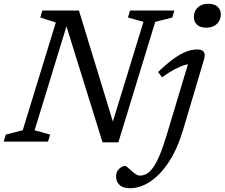

<svg xmlns="http://www.w3.org/2000/svg" viewBox="-38 -747 1186 1013"><path d="M567.5 -73 550 -81 719 -632 637 -654.5 648 -691.5H882L871 -654.5L781 -631.5L586.5 4H503L303.5 -637.5L318.5 -627L144.5 -59.5L226.5 -37L215.5 0H-18.5L-7.5 -37L82 -60L256.5 -628.5L174.5 -654.5L185.5 -691.5H378.5ZM985 -656.5Q985 -677 994 -692.8Q1003 -708.5 1020 -717.8Q1037 -727 1061 -727Q1093 -727 1110 -711.5Q1127 -696 1127 -671.5Q1127 -651 1117.8 -635.2Q1108.5 -619.5 1091.5 -610.2Q1074.5 -601 1050.5 -601Q1018.5 -601 1001.8 -616.5Q985 -632 985 -656.5ZM927 -58.5Q897.5 39.5 852.8 107.5Q808 175.5 755 210.8Q702 246 648 246Q609.5 246 592 228.2Q574.5 210.5 574.5 184.5Q574.5 159.5 590.2 144Q606 128.5 623 128.5Q626 128.5 635 136Q644 143.5 657.5 156Q672 168.5 681.8 174Q691.5 179.5 699 179.5Q716 179.5 732.5 171.8Q749 164 766 142Q783 120 801.5 78.2Q820 36.5 840.5 -31.5L961 -432.5L978.5 -409.5Q961 -411 936.8 -404Q912.5 -397 882.5 -381Q852.5 -365 817 -339L796 -367Q842.5 -411.5 879.2 -437.8Q916 -464 945.8 -475Q975.5 -486 1000.5 -486Q1019.5 -486 1029.5 -480.2Q1039.5 -474.5 1041.5 -461.8Q1043.5 -449 1036.5 -427Z"/></svg>

Font: Newsreader 11pt
Style: Italic
Weight: 400
Italic angle: -17°
Version: Version 1.003